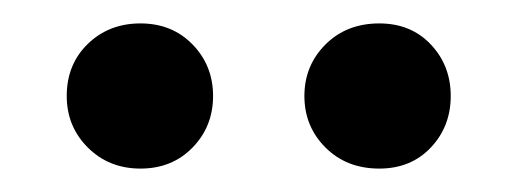

<svg xmlns="http://www.w3.org/2000/svg" viewBox="-20 -705 442 164"><path d="M37 -623Q37 -650 55 -667.5Q73 -685 100 -685Q127 -685 144.5 -667Q162 -649 162 -623Q162 -597 144.5 -579Q127 -561 100 -561Q73 -561 55 -579Q37 -597 37 -623ZM240 -623Q240 -649 258 -667Q276 -685 304 -685Q331 -685 348 -667Q365 -649 365 -623Q365 -597 348 -579Q331 -561 304 -561Q276 -561 258 -579Q240 -597 240 -623Z"/></svg>

Font: Niramit Medium
Style: Regular
Weight: 500
Designer: Katatrad Aksorn Co.,Ltd.
Foundry: Cadson Demak Co.,Ltd.
Version: Version 1.000; ttfautohint (v1.6)